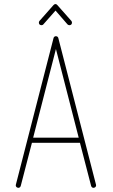

<svg xmlns="http://www.w3.org/2000/svg" viewBox="-20 -926 554 944"><path d="M243 -901 174 -823C170 -818 170 -810 175 -805C181 -801 189 -801 193 -806L253 -874L312 -806C317 -801 325 -801 330 -805C335 -810 335 -818 331 -823L262 -901C260 -904 256 -906 253 -906C249 -906 246 -904 243 -901ZM243 -738 58 -18C56 -11 60 -5 67 -3C74 -1 80 -5 82 -12L137 -224H373L428 -12C430 -5 436 -1 443 -3C450 -5 454 -11 452 -18L267 -738C266 -744 261 -748 255 -748C249 -748 244 -744 243 -738ZM143 -249 255 -685 367 -249Z"/></svg>

Font: LS
Style: LightAlt
Weight: 250
Designer: BSozoo
Foundry: BSozoo
Version: Version 001.000